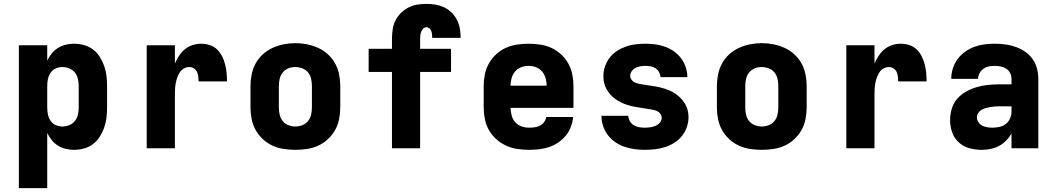

<svg xmlns="http://www.w3.org/2000/svg" viewBox="-20 -763 5440 988"><path d="M77 205V-530H223V-451Q232 -470 246 -487.5Q260 -505 278.5 -516.5Q297 -528 318.5 -533Q340 -538 361 -538Q387 -538 412.5 -531Q438 -524 459 -508Q480 -492 494 -469.5Q508 -447 516.5 -422.5Q525 -398 528 -372Q531 -346 531 -320V-210Q531 -184 528 -158Q525 -132 516.5 -107.5Q508 -83 494 -60.5Q480 -38 459 -22Q438 -6 412.5 1Q387 8 361 8Q340 8 318.5 3Q297 -2 278.5 -13.5Q260 -25 246 -42.5Q232 -60 223 -79V205ZM301 -112Q319 -112 336.5 -119Q354 -126 365.5 -140.5Q377 -155 381 -173.5Q385 -192 385 -210V-320Q385 -338 381 -356.5Q377 -375 365.5 -389.5Q354 -404 336.5 -411Q319 -418 301 -418Q283 -418 266.5 -410.5Q250 -403 240 -388Q230 -373 226.5 -355.5Q223 -338 223 -320V-210Q223 -192 226.5 -174.5Q230 -157 240 -142Q250 -127 266.5 -119.5Q283 -112 301 -112Z M735 0V-530H880V-436Q889 -457 901.5 -476Q914 -495 931.5 -509.5Q949 -524 971 -531Q993 -538 1015 -538Q1038 -538 1059.5 -531Q1081 -524 1097 -508.5Q1113 -493 1123 -473Q1133 -453 1138.5 -431.5Q1144 -410 1146 -388Q1148 -366 1148 -344H1002Q1002 -356 1000.5 -368.5Q999 -381 994 -392.5Q989 -404 978 -411Q967 -418 955 -418Q940 -418 927 -411Q914 -404 906 -392Q898 -380 893 -366.5Q888 -353 885 -338.5Q882 -324 881 -309.5Q880 -295 880 -281V0Z M1500 8Q1470 8 1440 3.5Q1410 -1 1382.5 -13.5Q1355 -26 1332.5 -47Q1310 -68 1295.5 -94Q1281 -120 1275 -150Q1269 -180 1269 -210V-320Q1269 -350 1275 -380Q1281 -410 1295.5 -436.5Q1310 -463 1332.5 -483.5Q1355 -504 1382.5 -516.5Q1410 -529 1440 -535Q1470 -541 1500 -541Q1530 -541 1560 -535Q1590 -529 1617.5 -516.5Q1645 -504 1667.5 -483.5Q1690 -463 1704.5 -436.5Q1719 -410 1725 -380Q1731 -350 1731 -320V-210Q1731 -180 1725 -150Q1719 -120 1704.5 -94Q1690 -68 1667.5 -47Q1645 -26 1617.5 -13.5Q1590 -1 1560 3.5Q1530 8 1500 8ZM1500 -112Q1518 -112 1536 -119Q1554 -126 1565.5 -140.5Q1577 -155 1581 -173.5Q1585 -192 1585 -210V-320Q1585 -339 1581 -357.5Q1577 -376 1565 -390.5Q1553 -405 1535 -411.5Q1517 -418 1499 -418Q1480 -418 1463 -411Q1446 -404 1434.5 -389.5Q1423 -375 1419 -356.5Q1415 -338 1415 -320V-210Q1415 -192 1419 -173.5Q1423 -155 1434.5 -140.5Q1446 -126 1464 -119Q1482 -112 1500 -112Z M1997 0V-393H1877V-512H1997V-563Q1997 -587 2000.5 -611Q2004 -635 2014.5 -656.5Q2025 -678 2042.5 -695.5Q2060 -713 2081 -724Q2102 -735 2126 -739Q2150 -743 2174 -743Q2197 -743 2219.5 -739.5Q2242 -736 2263 -726.5Q2284 -717 2301 -701Q2318 -685 2329 -665Q2340 -645 2345 -622.5Q2350 -600 2350 -578Q2350 -575 2350 -573Q2350 -571 2350 -568H2204Q2204 -569 2204 -570Q2204 -571 2204 -571Q2204 -580 2203 -588Q2202 -596 2199 -604Q2196 -612 2189.5 -617.5Q2183 -623 2174 -623Q2165 -623 2158 -616Q2151 -609 2147.5 -600Q2144 -591 2143 -581.5Q2142 -572 2142 -563V-512H2301V-393H2142V0Z M2703 8Q2673 8 2642.5 3.5Q2612 -1 2584.5 -13.5Q2557 -26 2534 -46.5Q2511 -67 2496 -93.5Q2481 -120 2475 -150Q2469 -180 2469 -210V-320Q2469 -350 2475 -380Q2481 -410 2495.5 -436Q2510 -462 2532.5 -483Q2555 -504 2582.5 -516.5Q2610 -529 2640 -533.5Q2670 -538 2700 -538Q2730 -538 2760 -533.5Q2790 -529 2817.5 -516.5Q2845 -504 2867.5 -483Q2890 -462 2904.5 -436Q2919 -410 2925 -380Q2931 -350 2931 -320V-208H2607Q2608 -188 2613 -168.5Q2618 -149 2631.5 -134Q2645 -119 2664 -112.5Q2683 -106 2703 -106Q2717 -106 2731.5 -108Q2746 -110 2758.5 -116.5Q2771 -123 2780 -135Q2789 -147 2791 -161H2929Q2927 -135 2917.5 -110Q2908 -85 2891.5 -65Q2875 -45 2853 -30Q2831 -15 2806 -6.5Q2781 2 2755 5Q2729 8 2703 8ZM2607 -322H2793Q2793 -341 2787.5 -360.5Q2782 -380 2769.5 -395Q2757 -410 2738.5 -417Q2720 -424 2700 -424Q2680 -424 2661.5 -417Q2643 -410 2630.5 -395Q2618 -380 2612.5 -360.5Q2607 -341 2607 -322Z M3298 8Q3272 8 3245.5 4.5Q3219 1 3194 -7.5Q3169 -16 3146.5 -31.5Q3124 -47 3108 -68Q3092 -89 3083.5 -114.5Q3075 -140 3075 -167H3213Q3214 -152 3221.5 -139Q3229 -126 3241.5 -118.5Q3254 -111 3268.5 -108.5Q3283 -106 3298 -106Q3312 -106 3326 -108Q3340 -110 3353 -115.5Q3366 -121 3375.5 -132Q3385 -143 3385 -157Q3385 -170 3376 -180Q3367 -190 3355 -194Q3343 -198 3330 -200Q3317 -202 3304.5 -204Q3292 -206 3279.5 -208Q3267 -210 3254.5 -212Q3242 -214 3229.5 -217Q3217 -220 3205 -224Q3193 -228 3181.5 -233.5Q3170 -239 3159 -245.5Q3148 -252 3138 -260Q3128 -268 3120 -277.5Q3112 -287 3105 -298Q3098 -309 3093.5 -321Q3089 -333 3087 -345.5Q3085 -358 3085 -371Q3085 -397 3093.5 -421.5Q3102 -446 3117.5 -466.5Q3133 -487 3155 -501Q3177 -515 3201 -523.5Q3225 -532 3250.5 -535Q3276 -538 3302 -538Q3328 -538 3353.5 -534.5Q3379 -531 3403.5 -522Q3428 -513 3449 -498Q3470 -483 3485.5 -462Q3501 -441 3509 -416Q3517 -391 3517 -366H3379Q3378 -379 3371.5 -391.5Q3365 -404 3353.5 -411.5Q3342 -419 3328.5 -421.5Q3315 -424 3302 -424Q3289 -424 3276 -422Q3263 -420 3251 -414Q3239 -408 3231 -397Q3223 -386 3223 -373Q3223 -360 3232 -350Q3241 -340 3253 -336Q3265 -332 3277.5 -330Q3290 -328 3302.5 -326Q3315 -324 3328 -322Q3341 -320 3353.5 -318Q3366 -316 3378 -313Q3390 -310 3402.5 -306Q3415 -302 3426.5 -297Q3438 -292 3449 -285Q3460 -278 3469.5 -270Q3479 -262 3487.5 -252.5Q3496 -243 3503 -232Q3510 -221 3514.5 -209Q3519 -197 3521 -184.5Q3523 -172 3523 -159Q3523 -133 3514 -108Q3505 -83 3488.5 -62.5Q3472 -42 3449.5 -28Q3427 -14 3402 -6Q3377 2 3350.5 5Q3324 8 3298 8Z M3900 8Q3870 8 3840 3.5Q3810 -1 3782.5 -13.5Q3755 -26 3732.5 -47Q3710 -68 3695.5 -94Q3681 -120 3675 -150Q3669 -180 3669 -210V-320Q3669 -350 3675 -380Q3681 -410 3695.5 -436.5Q3710 -463 3732.5 -483.5Q3755 -504 3782.5 -516.5Q3810 -529 3840 -535Q3870 -541 3900 -541Q3930 -541 3960 -535Q3990 -529 4017.5 -516.5Q4045 -504 4067.5 -483.5Q4090 -463 4104.5 -436.5Q4119 -410 4125 -380Q4131 -350 4131 -320V-210Q4131 -180 4125 -150Q4119 -120 4104.5 -94Q4090 -68 4067.5 -47Q4045 -26 4017.5 -13.5Q3990 -1 3960 3.5Q3930 8 3900 8ZM3900 -112Q3918 -112 3936 -119Q3954 -126 3965.5 -140.5Q3977 -155 3981 -173.5Q3985 -192 3985 -210V-320Q3985 -339 3981 -357.5Q3977 -376 3965 -390.5Q3953 -405 3935 -411.5Q3917 -418 3899 -418Q3880 -418 3863 -411Q3846 -404 3834.5 -389.5Q3823 -375 3819 -356.5Q3815 -338 3815 -320V-210Q3815 -192 3819 -173.5Q3823 -155 3834.5 -140.5Q3846 -126 3864 -119Q3882 -112 3900 -112Z M4335 0V-530H4480V-436Q4489 -457 4501.5 -476Q4514 -495 4531.5 -509.5Q4549 -524 4571 -531Q4593 -538 4615 -538Q4638 -538 4659.5 -531Q4681 -524 4697 -508.5Q4713 -493 4723 -473Q4733 -453 4738.5 -431.5Q4744 -410 4746 -388Q4748 -366 4748 -344H4602Q4602 -356 4600.5 -368.5Q4599 -381 4594 -392.5Q4589 -404 4578 -411Q4567 -418 4555 -418Q4540 -418 4527 -411Q4514 -404 4506 -392Q4498 -380 4493 -366.5Q4488 -353 4485 -338.5Q4482 -324 4481 -309.5Q4480 -295 4480 -281V0Z M5031 8Q4999 8 4968 -0.5Q4937 -9 4913.5 -30.5Q4890 -52 4879.5 -82.5Q4869 -113 4869 -145Q4869 -174 4877.5 -203Q4886 -232 4905.5 -254.5Q4925 -277 4951 -291.5Q4977 -306 5005.5 -314.5Q5034 -323 5063.5 -326Q5093 -329 5122 -329H5185V-357Q5185 -373 5178 -387Q5171 -401 5158 -409.5Q5145 -418 5129.5 -421Q5114 -424 5098 -424Q5083 -424 5068 -421Q5053 -418 5040.5 -409Q5028 -400 5020.5 -386Q5013 -372 5013 -357H4875Q4875 -384 4883 -410Q4891 -436 4907 -458Q4923 -480 4945 -496Q4967 -512 4992.5 -521.5Q5018 -531 5044.5 -534.5Q5071 -538 5098 -538Q5126 -538 5153 -534.5Q5180 -531 5205.5 -522Q5231 -513 5254 -497.5Q5277 -482 5293 -460Q5309 -438 5316 -411Q5323 -384 5323 -357V0H5185V-76Q5173 -55 5156.5 -38.5Q5140 -22 5120 -11.5Q5100 -1 5077 3.5Q5054 8 5031 8ZM5087 -106Q5105 -106 5123 -110Q5141 -114 5155.5 -125Q5170 -136 5177.5 -153.5Q5185 -171 5185 -189V-216H5122Q5110 -216 5098.5 -215Q5087 -214 5075.5 -212Q5064 -210 5052.5 -207Q5041 -204 5031 -198Q5021 -192 5014 -181.5Q5007 -171 5007 -159Q5007 -146 5015 -134Q5023 -122 5035 -116Q5047 -110 5060.5 -108Q5074 -106 5087 -106Z"/></svg>

Font: Iosevka Curly Heavy Extended
Style: Regular
Weight: 900
Width: 7
Monospace: yes
Designer: Belleve Invis
Foundry: Belleve Invis
Version: Version 11.1.0; ttfautohint (v1.8.3)